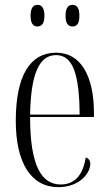

<svg xmlns="http://www.w3.org/2000/svg" viewBox="-20 -761 447 791"><path d="M279 -652C297 -652 307 -664 307 -696C307 -728 297 -741 279 -741C261 -741 250 -728 250 -696C250 -664 261 -652 279 -652ZM134 -652C152 -652 163 -664 163 -696C163 -728 152 -741 134 -741C117 -741 106 -728 106 -696C106 -664 117 -652 134 -652ZM220 10C308 10 352 -48 352 -86C352 -99 345 -109 333 -112C322 -40 288 -1 230 -1C150 -1 104 -80 104 -279H367V-295C367 -450 312 -544 211 -544C105 -544 45 -451 45 -263C45 -90 108 10 220 10ZM308 -289H104C107 -456 141 -534 211 -534C281 -534 307 -453 308 -289Z"/></svg>

Font: Noto Serif Display ExtraCondensed Light
Style: Regular
Weight: 300
Width: 2
Designer: Monotype Design Team
Foundry: Monotype Imaging Inc.
Version: Version 2.009